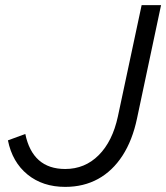

<svg xmlns="http://www.w3.org/2000/svg" viewBox="-20 -720 650 751"><path d="M235 11Q147 11 87.5 -37.5Q28 -86 11 -171L79 -196Q93 -128 132 -93.5Q171 -59 235 -59Q312 -59 366 -113Q420 -167 441 -264L534 -700H610L516 -257Q498 -171 459 -111Q420 -51 363.5 -20Q307 11 235 11Z"/></svg>

Font: Red Hat Text VF
Style: Italic
Weight: 300
Italic angle: -12°
Designer: Pentagram, MCKL
Foundry: Pentagram, MCKL
Version: Version 1.023